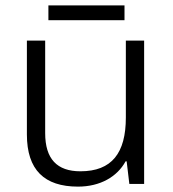

<svg xmlns="http://www.w3.org/2000/svg" viewBox="-20 -684 643 714"><path d="M443 -664H160V-609H443ZM516 -533H448V-247C448 -115 396 -47 279 -47C192 -47 148 -93 148 -189V-533H80V-184C80 -52 145 10 270 10C353 10 416 -27 447 -84H451L461 0H516Z"/></svg>

Font: Noto Kufi Arabic Light
Style: Regular
Weight: 300
Designer: Monotype Design Team, David Williams, Khaled Hosny
Foundry: Google LLC
Version: Version 2.109